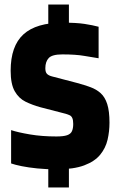

<svg xmlns="http://www.w3.org/2000/svg" viewBox="-20 -737 520 847"><path d="M284 -580H193V-717H284ZM284 90H193V-57H284ZM158 -264Q122 -274 92.5 -288.5Q63 -303 45 -334.5Q27 -366 27 -425Q27 -534 83.5 -585.5Q140 -637 258 -637Q317 -637 353 -631.5Q389 -626 415 -619V-480Q389 -484 351.5 -490.5Q314 -497 255 -497Q210 -497 195 -481Q180 -465 180 -436Q180 -419 187 -411.5Q194 -404 209 -400L320 -371Q353 -362 379 -352.5Q405 -343 424 -326Q443 -309 453 -278Q463 -247 463 -196Q463 -157 454.5 -120.5Q446 -84 422 -54.5Q398 -25 351.5 -7.5Q305 10 229 10Q184 10 144.5 6Q105 2 75.5 -4Q46 -10 29 -16V-163Q59 -153 112 -144Q165 -135 229 -135Q260 -135 276 -140.5Q292 -146 297.5 -158.5Q303 -171 303 -190Q303 -207 299 -216Q295 -225 287.5 -228.5Q280 -232 270 -235Z"/></svg>

Font: Blinker
Style: Regular
Weight: 400
Designer: Juergen Huber
Foundry: supertype
Version: 1.017